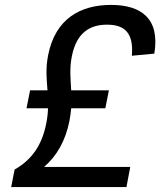

<svg xmlns="http://www.w3.org/2000/svg" viewBox="-20 -762 660 782"><path d="M409 -321 423.5 -394H270C267.5 -440.5 262.5 -482 272.5 -532C292.5 -635.5 353 -661.5 416 -661.5C488.5 -661.5 525 -627 517 -535L608.5 -543.5C632.5 -686.5 554.5 -742 432.5 -742C310 -742 205.5 -688 176 -537C165 -481.5 170 -438.5 173.5 -394H102.5L88 -321H175.5C175 -302 173 -282 168.5 -260C152 -175.5 113.5 -113.5 39.5 -71.5L25.5 0H495L510.5 -82H159.5C210.5 -126 247 -188 263 -270.5C266.5 -288.5 268.5 -305 270 -321Z"/></svg>

Font: Monaspace Neon
Style: Italic
Weight: 400
Italic angle: -11°
Designer: Riley Cran & the Lettermatic Team
Foundry: Lettermatic
Version: Version 1.200 (Monaspace Neon)